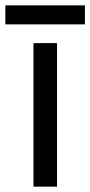

<svg xmlns="http://www.w3.org/2000/svg" viewBox="-40 -697 337 717"><path d="M173 0H85V-536H173ZM277 -677V-606H-20V-677Z"/></svg>

Font: Noto Sans NKo
Style: Regular
Weight: 400
Designer: Monotype Design Team
Foundry: Monotype Imaging Inc.
Version: Version 2.003; ttfautohint (v1.8.4.7-5d5b)